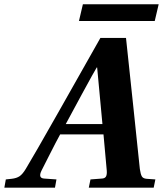

<svg xmlns="http://www.w3.org/2000/svg" viewBox="-44 -867 753 887"><path d="M259.8 -293.9H429.2L404.8 -555.2H402.8Q392.1 -538.1 335.9 -434.8Q279.8 -331.5 259.8 -293.9ZM-23.9 0 -17.1 -38.1 9.8 -41Q32.7 -43.5 46.6 -53Q60.5 -62.5 75.2 -86.9Q109.9 -144 226.1 -349.1L419.9 -691.9H538.1L571.8 -375Q575.7 -338.4 586.9 -230.5Q598.1 -122.6 602.1 -85.9Q605.5 -62.5 611.1 -52.5Q616.7 -42.5 632.8 -41L673.8 -38.1L666 0H366.2L374 -38.1L425.8 -42Q440.4 -42.5 445.6 -51.5Q450.7 -60.5 449.2 -79.1L434.1 -246.1H233.9Q215.3 -212.4 185.5 -153.3Q155.8 -94.2 147.9 -79.1Q130.4 -43.5 161.1 -42L216.8 -38.1L210 0ZM320.8 -770 338.9 -847.2H689L670.9 -770Z"/></svg>

Font: Linguistics Pro
Style: Bold Italic
Weight: 700
Italic angle: -12°
Designer: Stefan Peev, Context Ltd
Foundry: Stefan Peev, Context Ltd
Version: Version 001.000